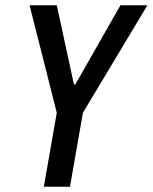

<svg xmlns="http://www.w3.org/2000/svg" viewBox="-20 -707 578 727"><path d="M146 0 195 -280 92 -687H195L260 -387H265L436 -687H538L294 -280L245 0Z"/></svg>

Font: Archivo ExtraCondensed Medium
Style: Italic
Weight: 500
Width: 2
Italic angle: -10°
Designer: Hector Gatti
Foundry: Omnibus-Type
Version: Version 2.001